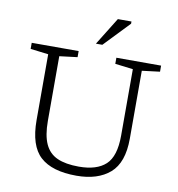

<svg xmlns="http://www.w3.org/2000/svg" viewBox="-98 -1019 1039 1118"><g transform="rotate(10 421.0 -460.0)"><path d="M644.5 -265V-658L538.5 -671V-707H803V-671L697.5 -658V-256.5Q697.5 -114.5 625.8 -52.2Q554 10 428.5 10Q283.5 10 213.8 -53.8Q144 -117.5 144 -269V-658L38 -671V-707H315.5V-671L209.5 -658V-276Q209.5 -190 232.8 -139.2Q256 -88.5 305.2 -66.5Q354.5 -44.5 433 -44.5Q538.5 -44.5 591.5 -93.5Q644.5 -142.5 644.5 -265ZM407 -767 508 -930H588.5V-917L445 -767Z"/></g></svg>

Font: Newsreader 6pt Light
Style: Regular
Weight: 300
Designer: Hugues Gentile
Foundry: Production Type
Version: Version 1.003; ttfautohint (v1.8.3)